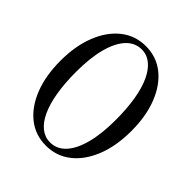

<svg xmlns="http://www.w3.org/2000/svg" viewBox="-198 -845 986 986"><g transform="rotate(45 294.5 -352.5)"><path d="M296.5 -17Q345.5 -17 380.8 -55Q416 -93 435 -164.8Q454 -236.5 454 -336.5Q454 -419.5 443 -484.8Q432 -550 410.8 -595.2Q389.5 -640.5 359.8 -664.2Q330 -688 292.5 -688Q243.5 -688 208.2 -650Q173 -612 154 -540.5Q135 -469 135 -368.5Q135 -285.5 146 -220.2Q157 -155 178 -109.8Q199 -64.5 229 -40.8Q259 -17 296.5 -17ZM295.5 -715Q372.5 -715 429.8 -669.5Q487 -624 519 -542.8Q551 -461.5 551 -353.5Q551 -245.5 518.5 -163.5Q486 -81.5 428 -35.8Q370 10 293.5 10Q216.5 10 159.2 -35.5Q102 -81 70 -162.2Q38 -243.5 38 -351.5Q38 -459.5 70.5 -541.5Q103 -623.5 161 -669.2Q219 -715 295.5 -715Z"/></g></svg>

Font: Newsreader 60pt
Style: Regular
Weight: 400
Designer: Hugues Gentile
Foundry: Production Type
Version: Version 1.003